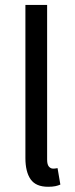

<svg xmlns="http://www.w3.org/2000/svg" viewBox="-20 -731 297 764"><path d="M171.4 12.2Q122.6 12.2 101.8 -17.6Q81.1 -47.4 81.1 -102.1V-711.4H167.5V-95.7Q167.5 -76.2 174.6 -68.1Q181.6 -60.1 190.9 -60.1Q194.3 -60.1 198.2 -60.3Q202.1 -60.5 209 -62L220.2 3.4Q211.9 7.3 200.2 9.8Q188.5 12.2 171.4 12.2Z"/></svg>

Font: Varta Medium
Style: Regular
Weight: 500
Designer: Joana Correia, Viktoriya Grabowska, Eben Sorkin
Foundry: Sorkin Type Co.
Version: Version 1.004